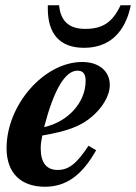

<svg xmlns="http://www.w3.org/2000/svg" viewBox="-20 -698 518 731"><path d="M317 -143C271 -74 242 -51 199 -51C157 -51 135 -79 135 -133C135 -149 137 -162 141 -182C238 -199 286 -217 329 -253C369 -287 398 -332 398 -375C398 -426 358 -462 293 -462C148 -462 5 -299 5 -134C5 -35 64 13 151 13C228 13 290 -26 346 -126ZM148 -214C184 -353 227 -429 275 -429C299 -429 306 -413 306 -390C306 -307 238 -234 148 -214ZM439 -678C408 -612 370 -588 304 -588C240 -588 210 -621 205 -678H162V-665C162 -570 207 -516 300 -516C397 -516 457 -575 478 -678Z"/></svg>

Font: XITS
Style: Bold Italic
Weight: 700
Italic angle: -16.33°
Designer: MicroPress Inc., with final additions and corrections provided by Coen Hoffman, Elsevier (retired)
Version: Version 1.105